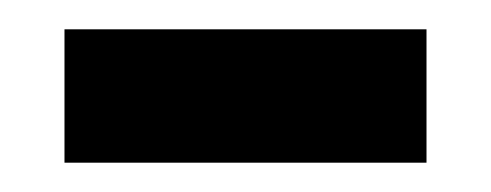

<svg xmlns="http://www.w3.org/2000/svg" viewBox="-20 -338 335 131"><path d="M24 -227V-318H271V-227Z"/></svg>

Font: Noto Serif Ethiopic SemiCondensed SemiBold
Style: Regular
Weight: 600
Width: 4
Designer: Monotype Design Team
Foundry: Monotype Imaging Inc.
Version: Version 2.102; ttfautohint (v1.8.4.7-5d5b)